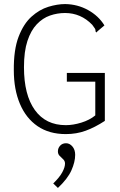

<svg xmlns="http://www.w3.org/2000/svg" viewBox="-20 -650 590 945"><path d="M304 10Q222 10 165 -29Q108 -68 78 -139Q48 -210 48 -304Q47 -405 71.5 -469Q96 -533 135 -568Q174 -603 218 -616.5Q262 -630 301 -630Q362 -629 413.5 -600.5Q465 -572 494 -525L461 -497L454 -490L450 -496Q451 -503 447.5 -509Q444 -515 434 -528Q378 -586 300 -586Q262 -586 226 -573.5Q190 -561 161 -530.5Q132 -500 115 -448.5Q98 -397 98 -319Q98 -183 151.5 -108.5Q205 -34 304 -34Q340 -34 380.5 -46.5Q421 -59 449 -82V-248H309V-291H496V-55Q447 -23 401.5 -6.5Q356 10 304 10ZM265 275 242 253Q273 223 286.5 198Q300 173 300 155Q300 143 291.5 134.5Q283 126 274 117.5Q265 109 265 95Q265 79 276 67Q287 55 305 55Q323 55 336.5 71Q350 87 350 112Q350 147 331.5 188.5Q313 230 265 275Z"/></svg>

Font: Inconsolata SemiExpanded Light
Style: Regular
Weight: 300
Width: 6
Monospace: yes
Designer: Raph Levien, Cyreal, Brenton Simpson
Foundry: Raph Levien, Cyreal, Google
Version: Version 3.001; ttfautohint (v1.8.2.53-6de2)